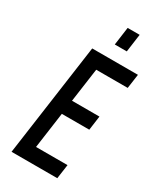

<svg xmlns="http://www.w3.org/2000/svg" viewBox="-236 -1032 926 1109"><g transform="rotate(30 227.5 -477.5)"><path d="M455 -750H150L45 0H350L363.5 -95H153.5L187 -335H370L383 -430H200L231.5 -655H441.5ZM251.5 -835H331.5L348 -955H268Z"/></g></svg>

Font: Mohave Medium
Style: Italic
Weight: 500
Italic angle: -8°
Designer: Gumpita Rahayu
Foundry: Tokotype
Version: Version 2.002; ttfautohint (v1.8.3)